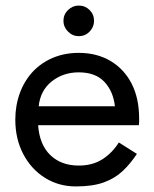

<svg xmlns="http://www.w3.org/2000/svg" viewBox="-20 -660 555 690"><path d="M208 -585Q208 -608 224.5 -624Q241 -640 263 -640Q286 -640 302 -624Q318 -608 318 -585Q318 -563 302 -546.5Q286 -530 263 -530Q241 -530 224.5 -546.5Q208 -563 208 -585ZM472 -107Q449 -72 421 -45.5Q393 -19 353 -4.5Q313 10 253 10Q191 10 141.5 -21Q92 -52 63.5 -106.5Q35 -161 35 -230Q35 -243 36 -255Q37 -267 39 -279Q49 -336 79 -379Q109 -422 156.5 -446Q204 -470 263 -470Q328 -470 377 -441Q426 -412 453 -359.5Q480 -307 480 -234Q480 -228 480 -222Q480 -216 479 -210H117Q122 -140 161 -102.5Q200 -65 263 -65Q313 -65 348.5 -88Q384 -111 407 -148ZM263 -400Q207 -400 166 -367.5Q125 -335 119 -278H393Q387 -332 355 -366Q323 -400 263 -400Z"/></svg>

Font: Jost*
Style: Regular
Weight: 400
Version: Version 3.7